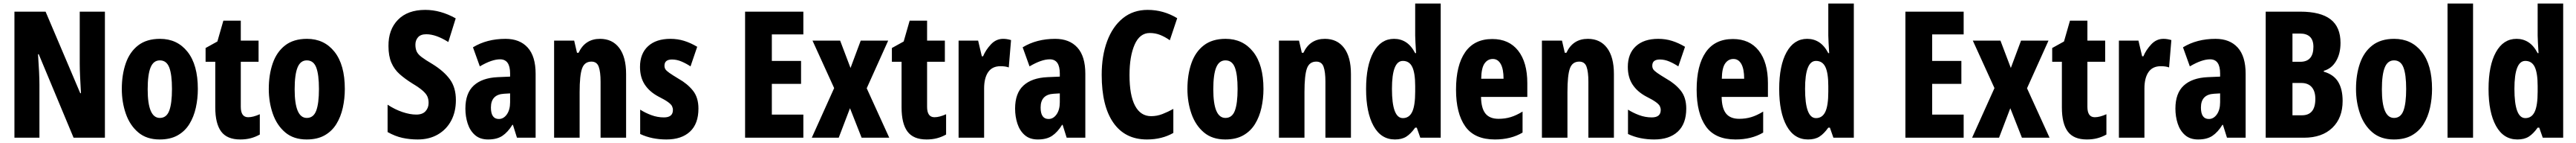

<svg xmlns="http://www.w3.org/2000/svg" viewBox="-20 -780 14635 810"><path d="M576 0H398L200 -473H196Q200 -417 202 -373.5Q204 -330 204 -300V0H62V-714H239L436 -252H440Q437 -304 435 -346Q433 -388 433 -419V-714H576Z M1104 -276Q1104 -221 1092.5 -169.5Q1081 -118 1056 -77.5Q1031 -37 989.5 -13.5Q948 10 887 10Q813 10 765.5 -30Q718 -70 695 -135.5Q672 -201 672 -276Q672 -357 694.5 -421.5Q717 -486 765 -523Q813 -560 889 -560Q987 -560 1045.5 -486.5Q1104 -413 1104 -276ZM819 -274Q819 -112 888 -112Q926 -112 941.5 -153Q957 -194 957 -276Q957 -358 941.5 -398Q926 -438 888 -438Q852 -438 835.5 -398Q819 -358 819 -274Z M1390 -116Q1418 -116 1456 -133V-18Q1431 -4 1404 3Q1377 10 1345 10Q1270 10 1236.5 -35Q1203 -80 1203 -172V-430H1148V-508L1215 -545L1249 -663H1348V-550H1449V-430H1348V-175Q1348 -116 1390 -116Z M1939 -276Q1939 -221 1927.5 -169.5Q1916 -118 1891 -77.5Q1866 -37 1824.5 -13.5Q1783 10 1722 10Q1648 10 1600.5 -30Q1553 -70 1530 -135.5Q1507 -201 1507 -276Q1507 -357 1529.5 -421.5Q1552 -486 1600 -523Q1648 -560 1724 -560Q1822 -560 1880.5 -486.5Q1939 -413 1939 -276ZM1654 -274Q1654 -112 1723 -112Q1761 -112 1776.5 -153Q1792 -194 1792 -276Q1792 -358 1776.5 -398Q1761 -438 1723 -438Q1687 -438 1670.5 -398Q1654 -358 1654 -274Z M2570 -213Q2570 -147 2543.5 -97Q2517 -47 2468 -18.5Q2419 10 2353 10Q2308 10 2266.5 1Q2225 -8 2182 -32V-187Q2223 -160 2266 -145.5Q2309 -131 2345 -131Q2380 -131 2397.5 -150Q2415 -169 2415 -197Q2415 -217 2408.5 -232.5Q2402 -248 2382.5 -265.5Q2363 -283 2323 -307Q2281 -333 2250.5 -360Q2220 -387 2203.5 -425Q2187 -463 2187 -519Q2186 -612 2241 -668Q2296 -724 2396 -724Q2483 -724 2569 -676L2527 -542Q2457 -586 2402 -586Q2370 -586 2355 -569Q2340 -552 2340 -527Q2340 -505 2347 -489Q2354 -473 2375 -457Q2396 -441 2437 -417Q2502 -377 2536 -330.5Q2570 -284 2570 -213Z M2852 -560Q2933 -560 2978 -510.5Q3023 -461 3023 -362V0H2917L2894 -73H2891Q2865 -31 2834 -10.5Q2803 10 2753 10Q2707 10 2678.5 -15Q2650 -40 2637 -80Q2624 -120 2624 -165Q2624 -252 2671.5 -295.5Q2719 -339 2808 -343L2878 -346V-364Q2878 -444 2821 -444Q2774 -444 2706 -404L2667 -512Q2746 -560 2852 -560ZM2844 -249Q2769 -245 2769 -171Q2769 -106 2814 -106Q2841 -106 2859.5 -132Q2878 -158 2878 -201V-251Z M3389 -560Q3459 -560 3498 -508.5Q3537 -457 3537 -361V0H3392V-317Q3392 -373 3381.5 -402Q3371 -431 3340 -431Q3301 -431 3287 -392.5Q3273 -354 3273 -258V0H3128V-550H3242L3258 -481H3267Q3304 -560 3389 -560Z M3948 -165Q3948 -79 3900 -34.5Q3852 10 3766 10Q3726 10 3688.5 2.5Q3651 -5 3617 -21V-159Q3645 -141 3680 -128Q3715 -115 3752 -115Q3803 -115 3803 -157Q3803 -168 3798 -178.5Q3793 -189 3775 -202Q3757 -215 3721 -233Q3670 -260 3643 -301Q3616 -342 3616 -401Q3616 -476 3661.5 -518Q3707 -560 3789 -560Q3830 -560 3867 -548.5Q3904 -537 3941 -515L3903 -404Q3879 -420 3852 -431.5Q3825 -443 3798 -443Q3755 -443 3755 -408Q3755 -396 3760.5 -387.5Q3766 -379 3783 -367Q3800 -355 3835 -334Q3885 -306 3916.5 -267Q3948 -228 3948 -165Z M4544 0H4213V-714H4544V-585H4365V-435H4531V-305H4365V-131H4544Z M4719 -281 4596 -550H4753L4812 -395L4870 -550H5026L4904 -280L5032 0H4875L4809 -167L4745 0H4592Z M5289 -116Q5317 -116 5355 -133V-18Q5330 -4 5303 3Q5276 10 5244 10Q5169 10 5135.5 -35Q5102 -80 5102 -172V-430H5047V-508L5114 -545L5148 -663H5247V-550H5348V-430H5247V-175Q5247 -116 5289 -116Z M5679 -560Q5689 -560 5699.5 -558.5Q5710 -557 5724 -553L5711 -398Q5693 -405 5664 -405Q5617 -405 5594 -371.5Q5571 -338 5571 -279V0H5426V-550H5537L5558 -461H5565Q5580 -497 5609.5 -528.5Q5639 -560 5679 -560Z M5975 -560Q6056 -560 6101 -510.5Q6146 -461 6146 -362V0H6040L6017 -73H6014Q5988 -31 5957 -10.5Q5926 10 5876 10Q5830 10 5801.5 -15Q5773 -40 5760 -80Q5747 -120 5747 -165Q5747 -252 5794.5 -295.5Q5842 -339 5931 -343L6001 -346V-364Q6001 -444 5944 -444Q5897 -444 5829 -404L5790 -512Q5869 -560 5975 -560ZM5967 -249Q5892 -245 5892 -171Q5892 -106 5937 -106Q5964 -106 5982.5 -132Q6001 -158 6001 -201V-251Z M6512 -593Q6455 -593 6426 -527Q6397 -461 6397 -355Q6397 -240 6428.5 -181Q6460 -122 6520 -122Q6553 -122 6584 -134Q6615 -146 6646 -163V-27Q6581 10 6496 10Q6372 10 6305.5 -84.5Q6239 -179 6239 -356Q6239 -464 6270 -547Q6301 -630 6359.5 -677Q6418 -724 6500 -724Q6590 -724 6668 -677L6626 -552Q6599 -571 6571.5 -582Q6544 -593 6512 -593Z M7158 -276Q7158 -221 7146.5 -169.5Q7135 -118 7110 -77.5Q7085 -37 7043.5 -13.5Q7002 10 6941 10Q6867 10 6819.5 -30Q6772 -70 6749 -135.5Q6726 -201 6726 -276Q6726 -357 6748.5 -421.5Q6771 -486 6819 -523Q6867 -560 6943 -560Q7041 -560 7099.5 -486.5Q7158 -413 7158 -276ZM6873 -274Q6873 -112 6942 -112Q6980 -112 6995.5 -153Q7011 -194 7011 -276Q7011 -358 6995.5 -398Q6980 -438 6942 -438Q6906 -438 6889.5 -398Q6873 -358 6873 -274Z M7507 -560Q7577 -560 7616 -508.5Q7655 -457 7655 -361V0H7510V-317Q7510 -373 7499.5 -402Q7489 -431 7458 -431Q7419 -431 7405 -392.5Q7391 -354 7391 -258V0H7246V-550H7360L7376 -481H7385Q7422 -560 7507 -560Z M7905 10Q7826 10 7783.5 -66.5Q7741 -143 7741 -276Q7741 -409 7783 -484.5Q7825 -560 7900 -560Q7938 -560 7968 -540.5Q7998 -521 8020 -479H8025Q8023 -514 8021.5 -538.5Q8020 -563 8020 -578V-760H8165V0H8049L8029 -57H8020Q7995 -22 7969.5 -6Q7944 10 7905 10ZM7950 -111Q7986 -111 8003 -146.5Q8020 -182 8020 -261V-292Q8020 -366 8003.5 -400.5Q7987 -435 7950 -435Q7888 -435 7888 -277Q7888 -111 7950 -111Z M8458 -559Q8553 -559 8605 -493Q8657 -427 8657 -309V-231H8394Q8395 -167 8419 -137Q8443 -107 8494 -107Q8530 -107 8562 -116.5Q8594 -126 8630 -148V-29Q8564 10 8473 10Q8357 10 8304.5 -64Q8252 -138 8252 -272Q8252 -410 8304 -484.5Q8356 -559 8458 -559ZM8461 -446Q8432 -446 8414 -420.5Q8396 -395 8395 -334H8522Q8522 -389 8506 -417.5Q8490 -446 8461 -446Z M9001 -560Q9071 -560 9110 -508.5Q9149 -457 9149 -361V0H9004V-317Q9004 -373 8993.5 -402Q8983 -431 8952 -431Q8913 -431 8899 -392.5Q8885 -354 8885 -258V0H8740V-550H8854L8870 -481H8879Q8916 -560 9001 -560Z M9560 -165Q9560 -79 9512 -34.5Q9464 10 9378 10Q9338 10 9300.5 2.5Q9263 -5 9229 -21V-159Q9257 -141 9292 -128Q9327 -115 9364 -115Q9415 -115 9415 -157Q9415 -168 9410 -178.5Q9405 -189 9387 -202Q9369 -215 9333 -233Q9282 -260 9255 -301Q9228 -342 9228 -401Q9228 -476 9273.5 -518Q9319 -560 9401 -560Q9442 -560 9479 -548.5Q9516 -537 9553 -515L9515 -404Q9491 -420 9464 -431.5Q9437 -443 9410 -443Q9367 -443 9367 -408Q9367 -396 9372.5 -387.5Q9378 -379 9395 -367Q9412 -355 9447 -334Q9497 -306 9528.5 -267Q9560 -228 9560 -165Z M9825 -559Q9920 -559 9972 -493Q10024 -427 10024 -309V-231H9761Q9762 -167 9786 -137Q9810 -107 9861 -107Q9897 -107 9929 -116.5Q9961 -126 9997 -148V-29Q9931 10 9840 10Q9724 10 9671.5 -64Q9619 -138 9619 -272Q9619 -410 9671 -484.5Q9723 -559 9825 -559ZM9828 -446Q9799 -446 9781 -420.5Q9763 -395 9762 -334H9889Q9889 -389 9873 -417.5Q9857 -446 9828 -446Z M10252 10Q10173 10 10130.5 -66.5Q10088 -143 10088 -276Q10088 -409 10130 -484.5Q10172 -560 10247 -560Q10285 -560 10315 -540.5Q10345 -521 10367 -479H10372Q10370 -514 10368.5 -538.5Q10367 -563 10367 -578V-760H10512V0H10396L10376 -57H10367Q10342 -22 10316.5 -6Q10291 10 10252 10ZM10297 -111Q10333 -111 10350 -146.5Q10367 -182 10367 -261V-292Q10367 -366 10350.5 -400.5Q10334 -435 10297 -435Q10235 -435 10235 -277Q10235 -111 10297 -111Z M11136 0H10805V-714H11136V-585H10957V-435H11123V-305H10957V-131H11136Z M11311 -281 11188 -550H11345L11404 -395L11462 -550H11618L11496 -280L11624 0H11467L11401 -167L11337 0H11184Z M11881 -116Q11909 -116 11947 -133V-18Q11922 -4 11895 3Q11868 10 11836 10Q11761 10 11727.5 -35Q11694 -80 11694 -172V-430H11639V-508L11706 -545L11740 -663H11839V-550H11940V-430H11839V-175Q11839 -116 11881 -116Z M12271 -560Q12281 -560 12291.5 -558.5Q12302 -557 12316 -553L12303 -398Q12285 -405 12256 -405Q12209 -405 12186 -371.5Q12163 -338 12163 -279V0H12018V-550H12129L12150 -461H12157Q12172 -497 12201.5 -528.5Q12231 -560 12271 -560Z M12567 -560Q12648 -560 12693 -510.5Q12738 -461 12738 -362V0H12632L12609 -73H12606Q12580 -31 12549 -10.5Q12518 10 12468 10Q12422 10 12393.5 -15Q12365 -40 12352 -80Q12339 -120 12339 -165Q12339 -252 12386.5 -295.5Q12434 -339 12523 -343L12593 -346V-364Q12593 -444 12536 -444Q12489 -444 12421 -404L12382 -512Q12461 -560 12567 -560ZM12559 -249Q12484 -245 12484 -171Q12484 -106 12529 -106Q12556 -106 12574.5 -132Q12593 -158 12593 -201V-251Z M13048 -714Q13164 -714 13220.5 -670.5Q13277 -627 13277 -537Q13277 -476 13251.5 -433.5Q13226 -391 13182 -379V-374Q13238 -358 13263.5 -316.5Q13289 -275 13289 -208Q13289 -112 13230.5 -56Q13172 0 13070 0H12852V-714ZM13048 -430Q13123 -430 13123 -515Q13123 -590 13046 -590H13004V-430ZM13004 -310V-127H13058Q13134 -127 13134 -220Q13134 -263 13113.5 -286.5Q13093 -310 13054 -310Z M13797 -276Q13797 -221 13785.5 -169.5Q13774 -118 13749 -77.5Q13724 -37 13682.5 -13.5Q13641 10 13580 10Q13506 10 13458.5 -30Q13411 -70 13388 -135.5Q13365 -201 13365 -276Q13365 -357 13387.5 -421.5Q13410 -486 13458 -523Q13506 -560 13582 -560Q13680 -560 13738.5 -486.5Q13797 -413 13797 -276ZM13512 -274Q13512 -112 13581 -112Q13619 -112 13634.5 -153Q13650 -194 13650 -276Q13650 -358 13634.5 -398Q13619 -438 13581 -438Q13545 -438 13528.5 -398Q13512 -358 13512 -274Z M14030 0H13885V-760H14030Z M14282 10Q14203 10 14160.5 -66.5Q14118 -143 14118 -276Q14118 -409 14160 -484.5Q14202 -560 14277 -560Q14315 -560 14345 -540.5Q14375 -521 14397 -479H14402Q14400 -514 14398.5 -538.5Q14397 -563 14397 -578V-760H14542V0H14426L14406 -57H14397Q14372 -22 14346.5 -6Q14321 10 14282 10ZM14327 -111Q14363 -111 14380 -146.5Q14397 -182 14397 -261V-292Q14397 -366 14380.5 -400.5Q14364 -435 14327 -435Q14265 -435 14265 -277Q14265 -111 14327 -111Z"/></svg>

Font: Noto Sans ExtraCondensed ExtraBold
Style: Regular
Weight: 800
Width: 2
Designer: Monotype Design Team
Foundry: Monotype Imaging Inc.
Version: Version 2.013; ttfautohint (v1.8.4.7-5d5b)